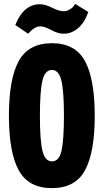

<svg xmlns="http://www.w3.org/2000/svg" viewBox="-20 -962 535 991"><path d="M307 -788Q280 -788 244.5 -807Q209 -826 188 -826Q159 -826 125 -788L59 -833Q103 -942 188 -940Q216 -939 250.5 -921.5Q285 -904 308 -904Q325 -904 339 -912.5Q353 -921 356.5 -925.5Q360 -930 368 -942L436 -900Q415 -842 380.5 -814.5Q346 -787 307 -788ZM469 -365Q469 -176 419 -83.5Q369 9 248 9Q127 9 76.5 -83.5Q26 -176 26 -365Q26 -554 76.5 -646.5Q127 -739 248 -739Q369 -739 419 -646Q469 -553 469 -365ZM248 -129Q285 -129 297.5 -184Q310 -239 310 -365Q310 -494 296.5 -547.5Q283 -601 248 -601Q212 -601 199 -546Q186 -491 186 -365Q186 -235 199.5 -182Q213 -129 248 -129Z"/></svg>

Font: Mona Sans Condensed ExtraBold
Style: Regular
Weight: 800
Width: 3
Designer: Deni Anggara
Foundry: GitHub
Version: Version 1.001;gftools[0.9.33]